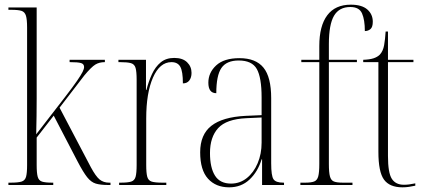

<svg xmlns="http://www.w3.org/2000/svg" viewBox="-20 -792 1819 822"><path d="M16 0V-10H26Q57 -10 72 -14.5Q87 -19 91.5 -35Q96 -51 96 -85V-674Q96 -709 91 -725Q86 -741 72 -745.5Q58 -750 28 -750H16V-760H137V-369Q137 -338 136.5 -295Q136 -252 135 -217L258 -376Q292 -420 309.5 -445.5Q327 -471 333.5 -484Q340 -497 340 -505Q340 -518 327 -522Q314 -526 278 -526V-536H429V-526Q405 -526 388 -515.5Q371 -505 341 -469L235 -331L369 -76Q390 -37 406.5 -23.5Q423 -10 447 -10H453V0H443Q410 0 390 -6Q370 -12 353 -33.5Q336 -55 312 -101L210 -297L137 -203V-85Q137 -51 141.5 -35Q146 -19 160 -14.5Q174 -10 203 -10H208V0Z M490 0V-10H497Q527 -10 541.5 -14.5Q556 -19 560.5 -35Q565 -51 565 -86V-451Q565 -485 560.5 -501Q556 -517 541 -521.5Q526 -526 493 -526H487V-536H605V-407H607Q616 -443 630.5 -474.5Q645 -506 668 -525Q691 -544 726 -544Q762 -544 781 -525.5Q800 -507 800 -480Q800 -460 790.5 -447.5Q781 -435 763 -435Q763 -486 752 -506Q741 -526 714 -526Q664 -526 635 -460Q606 -394 606 -285V-86Q606 -51 610.5 -35Q615 -19 629.5 -14.5Q644 -10 675 -10H692V0Z M961 10Q904 10 870.5 -27Q837 -64 837 -140Q837 -216 885 -253.5Q933 -291 1031 -296L1100 -299V-375Q1100 -460 1079.5 -496.5Q1059 -533 1002 -533Q950 -533 928 -501Q906 -469 906 -393Q872 -393 872 -438Q872 -481 905.5 -512Q939 -543 1005 -543Q1075 -543 1108 -502.5Q1141 -462 1141 -372V-93Q1141 -39 1151 -24.5Q1161 -10 1193 -10H1196V0H1102V-110H1100Q1084 -57 1048.5 -23.5Q1013 10 961 10ZM969 -6Q1007 -6 1036.5 -29.5Q1066 -53 1083 -93Q1100 -133 1100 -181V-289L1035 -286Q949 -282 914 -243.5Q879 -205 879 -137Q879 -74 900.5 -40Q922 -6 969 -6Z M1266 0V-10H1287Q1312 -10 1325 -15Q1338 -20 1342.5 -37Q1347 -54 1347 -90V-526H1270V-536H1347V-595Q1347 -681 1381 -726.5Q1415 -772 1482 -772Q1529 -772 1552.5 -751.5Q1576 -731 1576 -699Q1576 -676 1566 -667.5Q1556 -659 1542 -659Q1542 -707 1530 -734.5Q1518 -762 1480 -762Q1432 -762 1410 -724.5Q1388 -687 1388 -603V-536H1508V-526H1388V-90Q1388 -54 1392.5 -37Q1397 -20 1409.5 -15Q1422 -10 1448 -10H1489V0Z M1703 10Q1648 10 1624 -23Q1600 -56 1600 -142V-526H1535V-536Q1563 -537 1579.5 -542.5Q1596 -548 1606 -558Q1620 -573 1624.5 -598.5Q1629 -624 1631 -657H1641V-536H1750V-526H1641V-124Q1641 -52 1657.5 -26.5Q1674 -1 1709 -1Q1721 -1 1732 -2.5Q1743 -4 1758 -7V3Q1745 6 1731 8Q1717 10 1703 10Z"/></svg>

Font: Noto Serif Display Condensed ExtraLight
Style: Regular
Weight: 200
Width: 3
Designer: Monotype Design Team
Foundry: Monotype Imaging Inc.
Version: Version 2.009